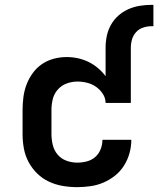

<svg xmlns="http://www.w3.org/2000/svg" viewBox="-20 -763 652 791"><path d="M298 8Q268 8 238.5 3Q209 -2 182 -14.5Q155 -27 133.5 -48Q112 -69 98 -95Q84 -121 78.5 -150.5Q73 -180 73 -210V-310Q73 -337 76.5 -363.5Q80 -390 89.5 -415Q99 -440 115 -462Q131 -484 153 -499Q175 -514 201.5 -521Q228 -528 254 -528Q278 -528 301 -523Q324 -518 344.5 -508Q365 -498 383 -483Q401 -468 415 -449V-566Q415 -591 420 -615Q425 -639 437 -660.5Q449 -682 467.5 -698.5Q486 -715 508.5 -725Q531 -735 555.5 -739Q580 -743 604 -743H612V-655H604Q587 -655 570 -649.5Q553 -644 541 -631Q529 -618 524 -601Q519 -584 519 -566V-339H415Q415 -359 403.5 -376.5Q392 -394 375.5 -405.5Q359 -417 339 -422Q319 -427 299 -427Q276 -427 254.5 -419Q233 -411 218 -394Q203 -377 197.5 -355Q192 -333 192 -310V-210Q192 -188 197.5 -165.5Q203 -143 217.5 -126Q232 -109 253.5 -101Q275 -93 298 -93Q318 -93 337.5 -98Q357 -103 372 -116Q387 -129 394.5 -148Q402 -167 402 -187H521Q521 -159 513.5 -132Q506 -105 491 -81Q476 -57 454 -39.5Q432 -22 406.5 -11Q381 0 353 4Q325 8 298 8Z"/></svg>

Font: Iosevka Aile
Style: Bold
Weight: 700
Designer: Belleve Invis
Foundry: Belleve Invis
Version: Version 28.0.1; ttfautohint (v1.8.4)